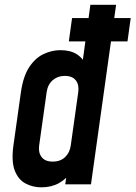

<svg xmlns="http://www.w3.org/2000/svg" viewBox="-20 -770 566 802"><path d="M267.5 -597 281 -694.5H526L512.5 -597ZM152.5 12.5Q116.5 12.5 86.2 -3.8Q56 -20 41.5 -58Q27 -96 36 -162L67.5 -386Q77 -451.5 102.2 -489.8Q127.5 -528 162 -544.2Q196.5 -560.5 232.5 -560.5Q274.5 -560.5 301.8 -542.8Q329 -525 341 -493L319 -468L357.5 -750H465L360 0H252.5L264 -79.5L279.5 -55Q258.5 -23 226.5 -5.2Q194.5 12.5 152.5 12.5ZM200 -95Q232.5 -95 252 -113.8Q271.5 -132.5 275.5 -162L307 -386Q311 -415.5 296.8 -434.2Q282.5 -453 250.5 -453Q221 -453 200.2 -435Q179.5 -417 175 -386L143.5 -162Q139.5 -132.5 154 -113.8Q168.5 -95 200 -95Z"/></svg>

Font: Mohave Light SemiBold
Style: Italic
Weight: 600
Italic angle: -8°
Version: Version 2.003